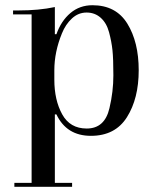

<svg xmlns="http://www.w3.org/2000/svg" viewBox="-20 -500 607 735"><path d="M190 200H256V215H35V200H101V-445H30V-460H51Q129 -460 190 -473V-369H196Q214 -420 249.5 -450Q285 -480 334 -480Q424 -480 467.5 -409.5Q511 -339 511 -231Q511 -123 466 -51.5Q421 20 328 20Q235 20 196 -62H190ZM188 -231V-195Q188 -117 218 -62.5Q248 -8 312 -8Q381 -8 399 -86Q414 -149 414 -212Q414 -275 410.5 -308Q407 -341 397.5 -376.5Q388 -412 365.5 -432Q343 -452 311.5 -452Q280 -452 255.5 -429.5Q231 -407 217 -372Q188 -301 188 -231Z"/></svg>

Font: Elsie Swash Caps
Style: Regular
Weight: 400
Designer: Alejandro Inler
Foundry: Alejandro Inler
Version: 1.003